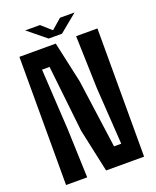

<svg xmlns="http://www.w3.org/2000/svg" viewBox="-168 -1030 913 1126"><g transform="rotate(-20 288.5 -467.0)"><path d="M45 0V-800H272L328 -545L387 -117H432L409 -472L399 -800H532V0H295L237 -268L191 -684H144L166 -306L177 0ZM130 -934H222L284 -879L347 -934H438L326 -842H243Z"/></g></svg>

Font: Big Shoulders Text ExtraBold
Style: Regular
Weight: 800
Designer: Patric King
Foundry: XO Type Co
Version: Version 1.000; ttfautohint (v1.8.2)